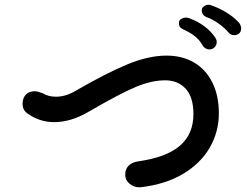

<svg xmlns="http://www.w3.org/2000/svg" viewBox="-20 -865 1040 808"><path d="M941 -729Q924 -749 899 -766.5Q874 -784 852 -792Q829 -800 829 -822Q829 -831 837 -837.5Q845 -844 856 -845Q862 -845 865 -844Q899 -833 932 -813Q965 -793 987 -768Q993 -760 995 -747Q995 -732 986.5 -724.5Q978 -717 966 -717Q950 -717 941 -729ZM832 -675Q811 -714 756 -739Q744 -744 738.5 -750Q733 -756 733 -769Q733 -779 742.5 -785Q752 -791 763 -791Q771 -791 777 -788Q811 -776 840 -754.5Q869 -733 887 -705Q892 -697 892 -688Q892 -675 883 -666Q874 -657 860 -657Q852 -657 844 -662Q836 -667 832 -675ZM564 -77Q543 -77 525 -92Q507 -107 507 -130Q507 -155 522.5 -169Q538 -183 562 -186Q681 -203 737.5 -252Q794 -301 794 -385Q794 -456 761.5 -491.5Q729 -527 675 -527Q618 -527 551 -499Q484 -471 350 -393Q277 -351 208 -351Q146 -351 95 -388Q75 -402 75 -428Q75 -452 88.5 -466.5Q102 -481 127 -481Q137 -481 161 -472Q184 -458 215 -458Q256 -458 295 -481Q430 -559 518 -595Q606 -631 681 -631Q747 -631 796.5 -602Q846 -573 873.5 -518Q901 -463 901 -388Q901 -310 862.5 -243.5Q824 -177 750 -133Q676 -89 572 -77Z"/></svg>

Font: Tsukimi Rounded SemiBold
Style: Regular
Weight: 600
Designer: Takashi Funayama
Foundry: Takashi Funayama
Version: Version 1.032; ttfautohint (v1.8.3)